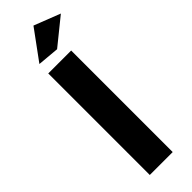

<svg xmlns="http://www.w3.org/2000/svg" viewBox="-304 -926 936 936"><g transform="rotate(-45 163.5 -458.0)"><path d="M77 -700H235V0H77ZM191 -916 327 -863 191 -753 79 -763Z"/></g></svg>

Font: Argentum Sans SemiBold
Style: Regular
Weight: 600
Designer: Julieta Ulanovsky (Modified by Cristiano Sobral)
Foundry: Julieta Ulanovsky
Version: Version 5.001;November 22, 2018;FontCreator 11.5.0.2425 64-b